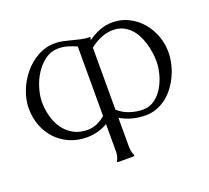

<svg xmlns="http://www.w3.org/2000/svg" viewBox="-104 -555 916 842"><g transform="rotate(-20 354.0 -134.0)"><path d="M381.3 -384.3Q406.2 -402.8 435.5 -414.3Q464.8 -425.8 496.1 -425.8Q537.1 -425.8 571.5 -408.4Q606 -391.1 630.9 -362.3Q655.8 -333.5 669.7 -296.4Q683.6 -259.3 683.6 -220.2Q683.6 -194.3 677.7 -167.5Q671.9 -140.6 660.4 -115.2Q648.9 -89.8 632.6 -67.4Q616.2 -44.9 595.5 -28.3Q574.7 -11.7 549.6 -2Q524.4 7.8 496.1 7.8Q465.3 7.8 435.3 0.2Q405.3 -7.3 378.9 -23.4V112.3Q378.9 135.3 388.2 153.8V156.2L384.8 158.7H310.1L307.6 156.2V153.8Q318.4 135.3 318.4 112.3V-16.1Q296.4 -2.9 271.7 3.7Q247.1 10.3 221.2 10.3Q177.2 10.3 140.9 -5.6Q104.5 -21.5 78.4 -49.3Q52.2 -77.1 37.8 -114.5Q23.4 -151.9 23.4 -194.8Q23.4 -235.8 39.3 -276.9Q55.2 -317.9 82.8 -351.1Q110.4 -384.3 147.7 -405Q185.1 -425.8 228.5 -425.8Q248.5 -425.8 268.1 -421.4Q287.6 -417 306.6 -411.9Q325.7 -406.7 345.2 -402.6Q364.7 -398.4 384.8 -398.4ZM378.9 -61Q402.3 -40 432.4 -30Q462.4 -20 493.2 -20Q524.9 -20 548.8 -37.8Q572.8 -55.7 588.6 -82.5Q604.5 -109.4 612.5 -140.6Q620.6 -171.9 620.6 -198.7Q620.6 -218.8 617.4 -241Q614.3 -263.2 607.7 -284.9Q601.1 -306.6 590.8 -326.2Q580.6 -345.7 565.7 -360.6Q550.8 -375.5 531.5 -384.3Q512.2 -393.1 487.8 -393.1Q457.5 -393.1 429.7 -381.1Q401.9 -369.1 378.9 -350.6ZM318.4 -377.9Q298.3 -387.2 277.3 -393.3Q256.3 -399.4 234.4 -399.4Q200.7 -399.4 173.3 -379.6Q146 -359.9 127 -330.3Q107.9 -300.8 97.7 -266.4Q87.4 -231.9 87.4 -202.6Q87.4 -168.5 96.2 -135.5Q105 -102.5 123 -76.9Q141.1 -51.3 168.9 -35.4Q196.8 -19.5 235.4 -19.5Q258.8 -19.5 280 -29.1Q301.3 -38.6 318.4 -54.2Z"/></g></svg>

Font: CAT Linz
Style: Regular
Weight: 400
Designer: Peter Wiegel
Foundry: Peter Wiegel
Version: Version 1.08